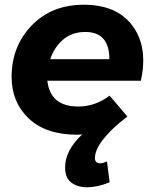

<svg xmlns="http://www.w3.org/2000/svg" viewBox="-20 -563 651 811"><path d="M347 228Q308 228 281.5 208.5Q255 189 255 144Q255 72 327 5L306 6Q173 6 101 -63Q29 -132 29 -238Q29 -367 113.5 -455Q198 -543 334 -543Q473 -543 539 -455Q585 -394 585 -308Q585 -266 575 -222H180Q192 -113 311 -113Q382 -113 443 -159L518 -71Q503 -58 488 -47Q442 -9 411.5 31.2Q381 71.5 381 105Q381 125 401 127Q414 127 432 119L443 207Q392 228 347 228ZM442 -313Q442 -428 340 -428Q284.5 -428 247 -396Q209.5 -364 192 -313Z"/></svg>

Font: Argentum Sans SemiBold
Style: Italic
Weight: 600
Italic angle: -11°
Designer: Julieta Ulanovsky (font), Cristiano Sobral (main changes and remaster)
Foundry: Julieta Ulanovsky (font), Cristiano Sobral (main changes and remaster)
Version: Version 2.007;June 15, 2022;FontCreator 14.0.0.2814 64-bit; 